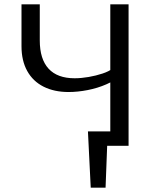

<svg xmlns="http://www.w3.org/2000/svg" viewBox="-20 -678 724 893"><path d="M402 195 389 -67H481L471 195ZM436 0 389 -67H525V0ZM493 0V-658H578V0ZM299 -250Q232 -250 182.5 -275Q133 -300 106.5 -348Q80 -396 80 -463V-658H165V-490Q165 -403 206 -358.5Q247 -314 327 -314Q358 -314 392.5 -320Q427 -326 457 -336Q487 -346 503 -359L543 -328Q516 -304 475 -286Q434 -268 387.5 -259Q341 -250 299 -250Z"/></svg>

Font: Ysabeau Office Medium
Style: Regular
Weight: 500
Designer: Christian Thalmann (Catharsis Fonts)
Version: Version 2.001;gftools[0.9.30]; featfreeze: tnum,lnum,ss02